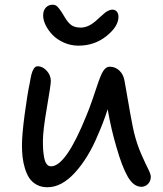

<svg xmlns="http://www.w3.org/2000/svg" viewBox="-20 -830 694 815"><path d="M313 -636.2Q280.3 -636.2 251.2 -649.2Q222.2 -662.1 203.4 -681.6Q184.6 -701.2 173.8 -723.1Q163.1 -745.1 163.1 -764.2Q163.1 -785.6 174.6 -797.9Q186 -810.1 204.1 -810.1Q211.4 -810.1 217.5 -806.6Q223.6 -803.2 231 -793.5Q238.3 -783.7 241.9 -778.1Q245.6 -772.5 254.9 -756.8Q268.1 -734.4 282.5 -723.6Q296.9 -712.9 323.2 -712.9Q356.9 -712.9 392.1 -746.1Q397.5 -750.5 408.4 -760.7Q419.4 -771 425.3 -775.6Q431.2 -780.3 439.9 -784.7Q448.7 -789.1 457 -789.1Q469.2 -789.1 476.1 -780.5Q482.9 -772 482.9 -758.8Q482.9 -717.8 432.1 -677Q381.3 -636.2 313 -636.2ZM181.2 -35.2Q155.3 -35.2 135.7 -45.9Q116.2 -56.6 104.7 -73.7Q93.3 -90.8 85.9 -115Q78.6 -139.2 75.9 -162.6Q73.2 -186 73.2 -212.9Q73.2 -258.3 84.7 -344.5Q96.2 -430.7 106 -476.1Q110.4 -502.4 114 -516.1Q117.7 -529.8 124 -539.3Q130.4 -548.8 140.1 -548.8Q160.6 -548.8 178.2 -529.8Q195.8 -510.7 195.8 -485.8Q195.8 -470.7 179 -373Q162.1 -275.4 162.1 -231Q162.1 -208.5 163.3 -191.9Q164.6 -175.3 168 -158.7Q171.4 -142.1 178.5 -133.1Q185.5 -124 196.8 -124Q259.8 -124 346.2 -337.9Q358.9 -368.2 371.3 -404.1Q383.8 -439.9 391.1 -462.6Q398.4 -485.4 407 -506.3Q415.5 -527.3 424.8 -537.1Q434.1 -546.9 445.8 -546.9Q469.2 -546.9 486.8 -530.3Q504.4 -513.7 508.8 -485.8Q539.1 -308.1 548.8 -268.1Q561 -218.3 579.3 -176.5Q597.7 -134.8 608.9 -112.8Q620.1 -90.8 620.1 -80.1Q620.1 -61.5 608.4 -49.3Q596.7 -37.1 580.1 -37.1Q547.4 -37.1 522.7 -79.3Q498 -121.6 474.1 -206.1Q452.1 -279.8 437 -366.2Q419.4 -311 395 -255.9Q355 -159.7 298.3 -97.4Q241.7 -35.2 181.2 -35.2Z"/></svg>

Font: Shantell Sans Bouncy
Style: Regular
Weight: 400
Designer: Stephen Nixon, Anya Danilova, Shantell Martin
Foundry: Arrow Type
Version: Version 1.006;[9816181b4]